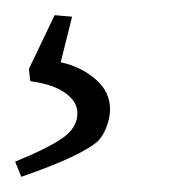

<svg xmlns="http://www.w3.org/2000/svg" viewBox="-86 -30 225 253"><path d="M-66 183Q-22 165 -3 151.5Q16 138 16 119Q16 104 0 92.5Q-16 81 -46 77L-48 61L-14 -10L9 -8L-6 52Q21 58 40 74.5Q59 91 59 114Q59 124 55 135.5Q51 147 44 155Q23 175 -58 203Z"/></svg>

Font: Grenze ExtraLight
Style: Italic
Weight: 275
Italic angle: -10°
Designer: Renata Polastri
Foundry: Omnibus-Type
Version: Version 1.002; ttfautohint (v1.8)